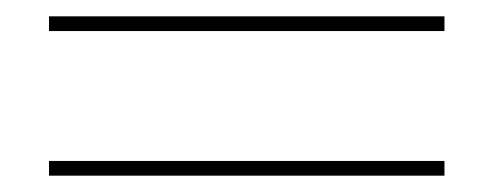

<svg xmlns="http://www.w3.org/2000/svg" viewBox="-20 -498 604 235"><path d="M524 -478V-460H40V-478ZM524 -301V-283H40V-301Z"/></svg>

Font: Fz Poppins Thin
Style: Regular
Weight: 100
Designer: Ninad Kale (Devanagari), Jonny Pinhorn (Latin)
Foundry: Indian Type Foundry
Version: Vit hóa bi Vntype.Com & FontZin.Com